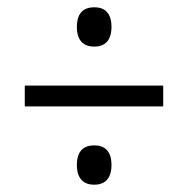

<svg xmlns="http://www.w3.org/2000/svg" viewBox="-20 -621 517 527"><path d="M239 -493C265 -493 286 -507 286 -547C286 -588 265 -601 239 -601C212 -601 191 -588 191 -547C191 -507 212 -493 239 -493ZM48 -386V-329H428V-386ZM239 -114C265 -114 286 -128 286 -168C286 -209 265 -222 239 -222C212 -222 191 -209 191 -168C191 -128 212 -114 239 -114Z"/></svg>

Font: Noto Serif Sinhala Condensed
Style: Regular
Weight: 400
Width: 3
Designer: Jelle Bosma - Monotype Design Team
Foundry: Monotype Imaging Inc.
Version: Version 2.007